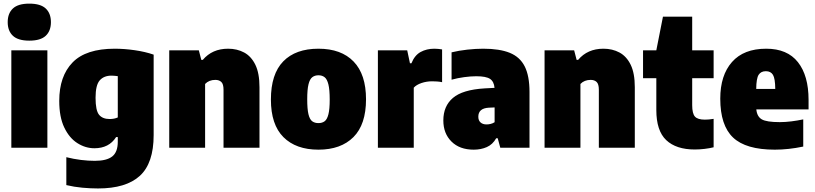

<svg xmlns="http://www.w3.org/2000/svg" viewBox="-20 -834 4603 1084"><path d="M44 0V-550H247.5V0ZM145.5 -604.5Q82 -604.5 52.8 -632Q23.5 -659.5 23.5 -709Q23.5 -758.5 52.8 -786Q82 -813.5 145.5 -813.5Q209 -813.5 238.2 -786Q267.5 -758.5 267.5 -709Q267.5 -659.5 238.2 -632Q209 -604.5 145.5 -604.5Z M533.5 230Q492 230 445.2 225.8Q398.5 221.5 354.5 211V53.5Q396.5 64 437.2 69Q478 74 515.5 74Q582.5 74 613.8 49.2Q645 24.5 645 -34V-60H635.5Q595.5 3 513 3Q462.5 3 417 -25.8Q371.5 -54.5 343 -113.8Q314.5 -173 314.5 -264.5Q314.5 -404 389.8 -481.5Q465 -559 628 -559Q682 -559 741 -550.5Q800 -542 847.5 -525.5V-71.5Q847.5 87.5 769.5 158.8Q691.5 230 533.5 230ZM599 -162Q625 -162 645 -171V-404Q637 -405 627.8 -406Q618.5 -407 609.5 -407Q566.5 -407 543 -380.2Q519.5 -353.5 519.5 -282Q519.5 -210.5 539.2 -186.2Q559 -162 599 -162Z M935.5 0V-550H1102.5L1116.5 -496H1125Q1178 -559 1268 -559Q1318.5 -559 1358.5 -537.5Q1398.5 -516 1421.8 -468.2Q1445 -420.5 1445 -341.5V0H1242V-327Q1242 -359.5 1229.5 -371.2Q1217 -383 1196 -383Q1160 -383 1138 -360V0Z M1778 11Q1651 11 1580.2 -59.8Q1509.5 -130.5 1509.5 -272Q1509.5 -416 1579.2 -487.5Q1649 -559 1778 -559Q1906.5 -559 1976.5 -486.5Q2046.5 -414 2046.5 -273.5Q2046.5 -131 1975.5 -60Q1904.5 11 1778 11ZM1778 -139Q1799 -139 1813 -149.5Q1827 -160 1834.2 -188.8Q1841.5 -217.5 1841.5 -272Q1841.5 -328 1834 -357.8Q1826.5 -387.5 1812.5 -398.2Q1798.5 -409 1778 -409Q1757.5 -409 1743.2 -398.2Q1729 -387.5 1721.8 -358.2Q1714.5 -329 1714.5 -273.5Q1714.5 -218 1721.5 -189Q1728.5 -160 1742.5 -149.5Q1756.5 -139 1778 -139Z M2113.5 0V-550H2279L2294.5 -477H2303Q2321 -522 2354.8 -540.5Q2388.5 -559 2432.5 -559Q2444 -559 2455.5 -557.8Q2467 -556.5 2476 -555V-370Q2462.5 -373 2447.2 -374Q2432 -375 2419.5 -375Q2388 -375 2359.5 -365.2Q2331 -355.5 2316 -339V0Z M2654.5 11Q2575 11 2529 -34.8Q2483 -80.5 2483 -154Q2483 -235 2537.2 -281.2Q2591.5 -327.5 2716 -335L2772 -338Q2769 -373.5 2746.8 -388.5Q2724.5 -403.5 2669 -403.5Q2638 -403.5 2600.8 -398.5Q2563.5 -393.5 2529.5 -384V-538.5Q2570.5 -548.5 2618.5 -553.8Q2666.5 -559 2708.5 -559Q2800.5 -559 2858 -535.8Q2915.5 -512.5 2942.5 -459Q2969.5 -405.5 2969.5 -314V0H2804.5L2790 -53.5H2781.5Q2761.5 -18 2728.2 -3.5Q2695 11 2654.5 11ZM2680.5 -175Q2680.5 -154 2693 -142.8Q2705.5 -131.5 2727 -131.5Q2737.5 -131.5 2749.5 -134.2Q2761.5 -137 2772.5 -144V-227.5L2739.5 -226Q2680.5 -222.5 2680.5 -175Z M3054.5 0V-550H3221.5L3235.5 -496H3244Q3297 -559 3387 -559Q3437.5 -559 3477.5 -537.5Q3517.5 -516 3540.8 -468.2Q3564 -420.5 3564 -341.5V0H3361V-327Q3361 -359.5 3348.5 -371.2Q3336 -383 3315 -383Q3279 -383 3257 -360V0Z M3902.5 10Q3797.5 10 3741.5 -42.8Q3685.5 -95.5 3685.5 -213V-392.5H3610.5V-550H3685.5L3723 -740H3888V-550H4009V-392.5H3888V-240.5Q3888 -193 3903.5 -175.8Q3919 -158.5 3959.5 -158.5Q3970.5 -158.5 3982.2 -159.5Q3994 -160.5 4009 -163V-2.5Q3987.5 3 3958.8 6.5Q3930 10 3902.5 10Z M4354.5 11Q4191 11 4118.8 -57.5Q4046.5 -126 4046.5 -277Q4046.5 -409 4112.8 -484Q4179 -559 4306 -559Q4425 -559 4485 -483Q4545 -407 4545 -270.5V-216.5H4250Q4254 -175.5 4281.2 -160Q4308.5 -144.5 4382.5 -144.5Q4414 -144.5 4448 -148.8Q4482 -153 4515 -160V-6.5Q4431.5 11 4354.5 11ZM4304 -432Q4276 -432 4263 -411.5Q4250 -391 4249.5 -332H4357Q4356.5 -391 4344 -411.5Q4331.5 -432 4304 -432Z"/></svg>

Font: Encode Sans Semi Condensed Black
Style: Regular
Weight: 900
Width: 4
Designer: Multiple Designers
Foundry: Impallari Type
Version: Version 3.000; ttfautohint (v1.8.3) -l 8 -r 50 -G 200 -x 14 